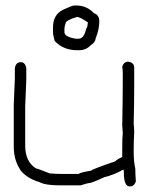

<svg xmlns="http://www.w3.org/2000/svg" viewBox="-20 -674 540 688"><path d="M439.5 -453.1Q460.9 -449.7 460.9 -431.6V-361.3Q460.9 -303.2 459 -232.4Q460.9 -212.4 460.9 -201.2Q459 -165 459 -136.7Q459 -91.3 464.8 -70.3Q464.8 -50.8 466.8 -23.4Q460.4 -5.9 445.3 -5.9Q423.8 -5.9 423.8 -54.7V-62.5L421.9 -66.4Q387.7 -46.9 353.5 -39.1Q308.6 -17.6 296.9 -17.6Q292 -17.6 269.5 -9.8H195.3Q142.1 -9.8 121.1 -21.5Q77.1 -34.7 54.7 -62.5Q29.3 -99.1 29.3 -148.4V-298.8Q33.2 -384.8 33.2 -392.6V-429.7Q36.6 -451.2 54.7 -451.2Q70.3 -451.2 74.2 -429.7V-386.7Q74.2 -378.9 70.3 -293V-152.3Q70.3 -94.2 109.4 -70.3Q114.3 -70.3 158.2 -52.7Q179.7 -50.8 197.3 -50.8H261.7Q268.1 -56.2 306.6 -62.5Q309.1 -67.4 392.6 -95.7Q401.9 -105 418 -111.3V-140.6Q418 -180.7 419.9 -197.3L418 -224.6Q419.9 -312.5 419.9 -382.8V-414.1Q419.9 -422.4 418 -435.5Q424.3 -453.1 439.5 -453.1ZM246.1 -654.3H253.9Q290.5 -654.3 316.4 -627Q335.9 -620.1 335.9 -597.7Q335.9 -568.8 322.3 -535.2Q322.3 -522.9 304.7 -511.7Q288.6 -494.1 263.7 -494.1H255.9Q207 -494.1 175.8 -527.3Q169.9 -548.8 169.9 -558.6V-576.2Q169.9 -620.6 205.1 -638.7Q238.3 -654.3 246.1 -654.3ZM210.9 -572.3V-558.6Q210.9 -542 252 -535.2H261.7Q281.2 -535.2 289.1 -572.3Q293 -572.3 294.9 -593.8Q266.6 -613.3 255.9 -613.3Q214.8 -601.1 214.8 -589.8Q210.9 -577.1 210.9 -572.3Z"/></svg>

Font: CEF Fonts CJK Mono
Style: Regular
Weight: 400
Designer: PartyBoss (派对大魔王)
Version: Release 2.25